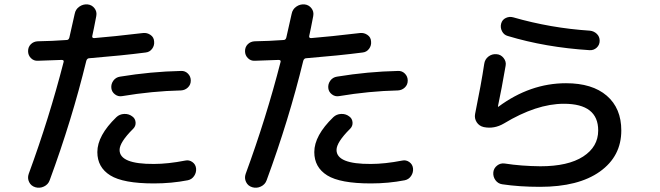

<svg xmlns="http://www.w3.org/2000/svg" viewBox="-20 -826 3040 885"><path d="M834 -85.9Q851.6 -89.8 866.7 -79.1Q881.8 -68.4 883.8 -49.8Q885.7 -31.2 875 -15.1Q864.3 1 845.7 4.9Q770.5 19.5 689.5 19.5Q547.9 19.5 488.3 -17.6Q428.7 -54.7 428.7 -125Q428.7 -201.2 516.6 -286.1Q531.2 -299.8 552.2 -300.8Q573.2 -301.8 588.9 -290Q603.5 -280.3 605 -262.2Q606.4 -244.1 592.8 -231.4Q531.2 -169.9 531.2 -134.8Q531.2 -69.3 689.5 -70.3Q753.9 -70.3 834 -85.9ZM154.3 -545.9Q135.7 -544.9 122.6 -558.1Q109.4 -571.3 109.4 -590.3Q109.4 -609.4 122.1 -622.1Q134.8 -634.8 154.3 -635.7Q219.7 -636.7 287.1 -641.6Q296.9 -641.6 299.8 -653.3Q315.4 -725.6 324.2 -761.7Q328.1 -783.2 345.7 -795.4Q363.3 -807.6 383.8 -805.7Q403.3 -803.7 415.5 -788.1Q427.7 -772.5 423.8 -752Q412.1 -690.4 405.3 -660.2Q403.3 -650.4 414.1 -650.4Q499 -657.2 639.6 -673.8Q658.2 -675.8 673.8 -665Q689.5 -654.3 690.4 -634.8Q692.4 -616.2 681.2 -601.1Q669.9 -585.9 651.4 -584Q545.9 -570.3 391.6 -557.6Q381.8 -557.6 377.9 -545.9Q311.5 -273.4 209 4.9Q202.1 24.4 182.6 33.7Q163.1 43 143.1 37.1Q123 31.2 114.3 13.2Q105.5 -4.9 112.3 -24.4Q207 -282.2 273.4 -541Q275.4 -549.8 263.7 -549.8Q228.5 -547.9 154.3 -545.9ZM542 -382.8Q524.4 -379.9 509.8 -391.1Q495.1 -402.3 493.2 -419.9Q491.2 -438.5 502.4 -454.1Q513.7 -469.7 533.2 -472.7Q675.8 -496.1 814.5 -499Q833 -500 846.2 -486.8Q859.4 -473.6 859.4 -454.6Q859.4 -435.5 846.2 -422.9Q833 -410.2 814.5 -409.2Q681.6 -406.2 542 -382.8Z M1834 -85.9Q1851.6 -89.8 1866.7 -79.1Q1881.8 -68.4 1883.8 -49.8Q1885.7 -31.2 1875 -15.1Q1864.3 1 1845.7 4.9Q1770.5 19.5 1689.5 19.5Q1547.9 19.5 1488.3 -17.6Q1428.7 -54.7 1428.7 -125Q1428.7 -201.2 1516.6 -286.1Q1531.2 -299.8 1552.2 -300.8Q1573.2 -301.8 1588.9 -290Q1603.5 -280.3 1605 -262.2Q1606.4 -244.1 1592.8 -231.4Q1531.2 -169.9 1531.2 -134.8Q1531.2 -69.3 1689.5 -70.3Q1753.9 -70.3 1834 -85.9ZM1154.3 -545.9Q1135.7 -544.9 1122.6 -558.1Q1109.4 -571.3 1109.4 -590.3Q1109.4 -609.4 1122.1 -622.1Q1134.8 -634.8 1154.3 -635.7Q1219.7 -636.7 1287.1 -641.6Q1296.9 -641.6 1299.8 -653.3Q1315.4 -725.6 1324.2 -761.7Q1328.1 -783.2 1345.7 -795.4Q1363.3 -807.6 1383.8 -805.7Q1403.3 -803.7 1415.5 -788.1Q1427.7 -772.5 1423.8 -752Q1412.1 -690.4 1405.3 -660.2Q1403.3 -650.4 1414.1 -650.4Q1499 -657.2 1639.6 -673.8Q1658.2 -675.8 1673.8 -665Q1689.5 -654.3 1690.4 -634.8Q1692.4 -616.2 1681.2 -601.1Q1669.9 -585.9 1651.4 -584Q1545.9 -570.3 1391.6 -557.6Q1381.8 -557.6 1377.9 -545.9Q1311.5 -273.4 1209 4.9Q1202.1 24.4 1182.6 33.7Q1163.1 43 1143.1 37.1Q1123 31.2 1114.3 13.2Q1105.5 -4.9 1112.3 -24.4Q1207 -282.2 1273.4 -541Q1275.4 -549.8 1263.7 -549.8Q1228.5 -547.9 1154.3 -545.9ZM1542 -382.8Q1524.4 -379.9 1509.8 -391.1Q1495.1 -402.3 1493.2 -419.9Q1491.2 -438.5 1502.4 -454.1Q1513.7 -469.7 1533.2 -472.7Q1675.8 -496.1 1814.5 -499Q1833 -500 1846.2 -486.8Q1859.4 -473.6 1859.4 -454.6Q1859.4 -435.5 1846.2 -422.9Q1833 -410.2 1814.5 -409.2Q1681.6 -406.2 1542 -382.8Z M2210 -240.2Q2188.5 -245.1 2177.2 -262.7Q2166 -280.3 2169.9 -300.8Q2198.2 -439.5 2211.9 -531.2Q2214.8 -552.7 2231.4 -565.4Q2248 -578.1 2268.6 -576.2Q2288.1 -575.2 2301.3 -558.6Q2314.5 -542 2310.5 -522.5Q2292 -415 2275.4 -336.9V-334H2277.3Q2423.8 -442.4 2588.9 -442.4Q2710 -442.4 2776.9 -384.8Q2843.8 -327.1 2843.8 -224.6Q2843.8 -105.5 2745.1 -35.2Q2646.5 35.2 2468.8 35.2Q2374 35.2 2294.9 23.4Q2275.4 20.5 2263.7 4.4Q2252 -11.7 2253.9 -32.2Q2255.9 -50.8 2271.5 -63Q2287.1 -75.2 2306.6 -72.3Q2381.8 -60.5 2470.7 -59.6Q2598.6 -59.6 2668 -104.5Q2737.3 -149.4 2737.3 -224.6Q2737.3 -347.7 2579.1 -347.7Q2453.1 -347.7 2302.7 -256.8Q2257.8 -230.5 2210 -240.2ZM2345.7 -746.1Q2518.6 -696.3 2699.2 -684.6Q2717.8 -682.6 2731 -669.9Q2744.1 -657.2 2744.1 -638.2Q2744.1 -619.1 2730.5 -606.4Q2716.8 -593.8 2698.2 -594.7Q2495.1 -607.4 2320.3 -660.2Q2302.7 -665 2293.9 -682.1Q2285.2 -699.2 2290 -717.3Q2294.9 -735.4 2311.5 -743.2Q2328.1 -751 2345.7 -746.1Z"/></svg>

Font: Rounded-X Mgen+ 2m medium
Style: Regular
Weight: 500
Designer: [Source Han Sans]
Ryoko NISHIZUKA  (kana & ideographs); Paul D. Hunt (Latin, Greek & Cyrillic); Wenlong ZHANG  (bopomofo
Version: Version 1.059.20150602